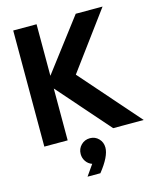

<svg xmlns="http://www.w3.org/2000/svg" viewBox="-142 -848 986 1198"><g transform="rotate(-15 351.0 -249.5)"><path d="M504.9 0 210.9 -335V0H60.1V-750H210.9V-417L463.9 -750H637.2L366.2 -382.8L702.1 0ZM320.8 181.2Q295.9 172.4 281.5 151.1Q267.1 129.9 267.1 104Q267.1 69.8 290.5 46.4Q314 22.9 348.1 22.9Q381.3 22.9 404.1 46.4Q426.8 69.8 426.8 104Q426.8 161.1 355 251H272Z"/></g></svg>

Font: Oakes Grotesk
Style: Bold
Weight: 700
Designer: Samuel Oakes
Foundry: Samuel Oakes
Version: Version 1.0 | wf-rip DC20170320